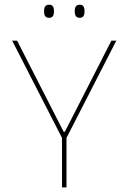

<svg xmlns="http://www.w3.org/2000/svg" viewBox="-20 -816 560 836"><path d="M251 -213.5 33 -639H54.5L201.5 -351L257 -242.5H262.5L318 -351L465 -639H486.5L268.5 -213.5ZM250 0V-235.5H269.5V0ZM193.5 -738.5Q182.5 -738.5 177.2 -745.2Q172 -752 172 -766V-769Q172 -782 177.2 -788.8Q182.5 -795.5 193.5 -795.5Q204.5 -795.5 209.8 -788.8Q215 -782 215 -769V-766Q215 -752 209.8 -745.2Q204.5 -738.5 193.5 -738.5ZM327 -738.5Q316 -738.5 310.8 -745.2Q305.5 -752 305.5 -766V-769Q305.5 -782 310.8 -788.8Q316 -795.5 327 -795.5Q337.5 -795.5 342.8 -788.8Q348 -782 348 -769V-766Q348 -752 342.8 -745.2Q337.5 -738.5 327 -738.5Z"/></svg>

Font: Anek Latin Thin
Style: Regular
Weight: 250
Designer: Yesha Goshar
Foundry: Ek Type
Version: Version 1.003